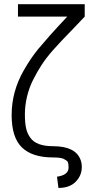

<svg xmlns="http://www.w3.org/2000/svg" viewBox="-20 -760 444 934"><path d="M127.9 -89.4Q157.2 -48.8 237.8 -48.8Q346.7 -48.8 371.6 16.6Q377.9 33.2 377.9 52.2Q377.9 94.2 348.1 124.3Q318.4 154.3 264.2 154.3L257.3 99.6Q313.5 91.3 313.5 55.7Q313.5 28.8 306.4 23.4Q299.3 18.1 291.5 13.7Q277.8 5.9 237.8 5.9Q137.2 5.9 86.9 -42.5Q36.6 -90.8 36.6 -200.7Q36.6 -314 95.2 -417Q130.9 -479.5 167.5 -523.4Q229 -595.7 261.7 -630.4L307.1 -679.2H67.4V-739.7H392.1V-679.2Q375 -660.2 343.8 -628.4Q269 -551.8 236.6 -514.6Q204.1 -477.5 182.4 -444.1Q160.6 -410.6 141.1 -371.8Q121.6 -333 111.3 -289.6Q101.1 -246.1 101.1 -204.3Q101.1 -162.6 106.9 -136.2Q112.8 -109.9 127.9 -89.4Z"/></svg>

Font: News Cycle
Style: Regular
Weight: 500
Version: Version 0.5.2